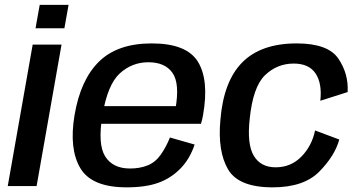

<svg xmlns="http://www.w3.org/2000/svg" viewBox="-20 -780 1506 805"><path d="M12.5 0H133.5L238 -593H117ZM146.5 -759.5 129 -661.5H250L267.5 -759.5Z M511 5.5 525 -73.5Q453 -73.5 421 -124.2Q389 -175 409.5 -297Q431 -425.5 482.2 -472.2Q533.5 -519 602 -519Q672 -519 703.2 -474.5Q734.5 -430 715.5 -323L723.5 -335H404L391 -261H822.5Q828 -277.5 831.5 -298.5Q857 -444.5 809.8 -521.2Q762.5 -598 616 -598Q473 -598 395.2 -521.8Q317.5 -445.5 292.5 -297Q269 -155.5 316.8 -75Q364.5 5.5 511 5.5ZM525 -73.5 511 5.5Q590.5 5.5 643.5 -13.5Q696.5 -32.5 736.2 -73Q776 -113.5 796 -174L692.5 -203.5Q676.5 -163.5 654.2 -131.8Q632 -100 599.5 -86.8Q567 -73.5 525 -73.5Z M1123 5.5Q1254 5.5 1319 -60.8Q1384 -127 1402.5 -195L1301 -233Q1287.5 -168 1243.5 -123.2Q1199.5 -78.5 1135.5 -78.5Q1073 -78.5 1044 -127Q1015 -175.5 1027 -282Q1040.5 -416 1091.2 -464.8Q1142 -513.5 1211.5 -513.5Q1275.5 -513.5 1303.2 -471.8Q1331 -430 1323 -357.5L1437.5 -394Q1442 -470 1398.8 -534Q1355.5 -598 1224 -598Q1074.5 -598 995.8 -518.5Q917 -439 904 -276.5Q892 -146 936 -70.2Q980 5.5 1123 5.5Z"/></svg>

Font: Anybody UltraCondensed Thin Medium
Style: Italic
Weight: 500
Italic angle: -10°
Version: Version 1.111